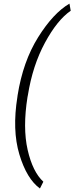

<svg xmlns="http://www.w3.org/2000/svg" viewBox="-20 -817 413 1066"><path d="M77.6 -287.1Q107.4 -475.1 191.4 -609.6Q275.4 -744.1 365.7 -796.9L372.6 -757.3Q297.9 -706.1 229.5 -579.6Q161.1 -453.1 134.8 -288.6L132.8 -278.8Q105.5 -107.4 133.5 15.1Q161.6 137.7 220.7 191.9L201.7 229.5Q128.4 176.3 87.6 40.5Q46.9 -95.2 76.7 -279.8Z"/></svg>

Font: Franko
Style: Light Italic
Weight: 300
Designer: Google
Version: Version 1.200310; 2013